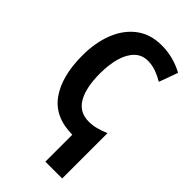

<svg xmlns="http://www.w3.org/2000/svg" viewBox="-287 -803 1114 1114"><g transform="rotate(45 270.0 -246.5)"><path d="M333 -724Q427 -724 512 -678L470 -562Q440 -580 407 -592Q374 -604 339 -604Q291 -604 258.5 -572Q226 -540 210 -484Q194 -428 194 -355Q194 -239 231 -175Q268 -111 346 -111Q377 -111 408.5 -119.5Q440 -128 470 -141V231H332V10Q187 9 117.5 -88.5Q48 -186 48 -356Q48 -463 81 -546Q114 -629 177.5 -676.5Q241 -724 333 -724Z"/></g></svg>

Font: Noto Sans Condensed
Style: Bold
Weight: 700
Width: 3
Designer: Monotype Design Team
Foundry: Monotype Imaging Inc.
Version: Version 2.013; ttfautohint (v1.8.4.7-5d5b)